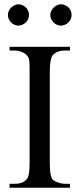

<svg xmlns="http://www.w3.org/2000/svg" viewBox="-20 -882 373 902"><path d="M24.9 0V-18.6H48.8Q69.3 -18.6 83.5 -24.2Q97.7 -29.8 107.4 -42.5Q119.1 -56.2 119.1 -117.7V-545.4Q119.1 -562.5 118.9 -574.5Q118.7 -586.4 117.7 -595Q116.7 -603.5 114.5 -609.4Q112.3 -615.2 108.4 -619.6Q99.1 -631.3 82.5 -637.9Q65.9 -644.5 48.8 -644.5H24.9V-662.1H308.6V-644.5H284.7Q245.6 -644.5 226.1 -620.6Q220.7 -612.3 217.3 -593.8Q213.9 -575.2 213.9 -545.4V-117.7Q213.9 -85.4 216.8 -67.9Q219.7 -50.3 225.1 -41.5Q227.5 -37.6 233.9 -33.4Q240.2 -29.3 248.8 -26.1Q257.3 -22.9 266.6 -20.8Q275.9 -18.6 284.7 -18.6H308.6V0ZM116.2 -812Q116.2 -801.8 112.3 -792.7Q108.4 -783.7 101.3 -776.9Q94.2 -770 85.2 -765.9Q76.2 -761.7 65.9 -761.7Q56.2 -761.7 47.4 -765.9Q38.6 -770 31.7 -777.1Q24.9 -784.2 21 -793.2Q17.1 -802.2 17.1 -812Q17.1 -821.3 21.2 -830.3Q25.4 -839.4 32.2 -846.2Q39.1 -853 47.9 -857.4Q56.6 -861.8 65.9 -861.8Q76.2 -861.8 85.2 -857.9Q94.2 -854 101.3 -847.2Q108.4 -840.3 112.3 -831.3Q116.2 -822.3 116.2 -812ZM316.4 -812Q316.4 -801.8 312.5 -792.7Q308.6 -783.7 301.5 -776.9Q294.4 -770 285.4 -765.9Q276.4 -761.7 266.1 -761.7Q255.9 -761.7 246.8 -765.9Q237.8 -770 231 -777.1Q224.1 -784.2 220.2 -793.2Q216.3 -802.2 216.3 -812Q216.3 -821.3 220.7 -830.3Q225.1 -839.4 231.9 -846.2Q238.8 -853 247.8 -857.4Q256.8 -861.8 266.1 -861.8Q276.4 -861.8 285.4 -857.9Q294.4 -854 301.5 -847.2Q308.6 -840.3 312.5 -831.3Q316.4 -822.3 316.4 -812Z"/></svg>

Font: Doulos SIL APac
Style: Regular
Weight: 400
Designer: Walt Agee, Victor Gaultney, Peter Martin, Debbi Hosken, Becca Hirsbrunner
Foundry: SIL International
Version: Version 5.000